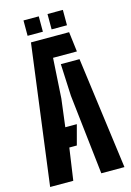

<svg xmlns="http://www.w3.org/2000/svg" viewBox="-137 -995 726 1062"><g transform="rotate(-15 226.0 -464.0)"><path d="M13 0 117.5 -800H336L350 -686H213.5L199.5 -456.5L179.5 -297.5H245.5L215 -183.5H172L145.5 0ZM306 0 254.5 -457.5 246 -641H353L438.5 0ZM246.5 -840V-928H334.5V-840ZM109 -840V-928H196.5V-840Z"/></g></svg>

Font: Big Shoulders Stencil Display ExtraBold
Style: Regular
Weight: 800
Designer: Patric King
Foundry: XO Type Co
Version: Version 1.000